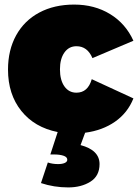

<svg xmlns="http://www.w3.org/2000/svg" viewBox="-20 -575 603 839"><path d="M381 -229 563 -145Q538 -82 483 -43.5Q428 -5 352 5L332 59Q415 81 415 142Q415 194 375 219Q335 244 278 244Q216 244 159 225L189 135Q209 142 234 142Q252 142 263 137Q274 132 274 123Q274 111 257.5 105.5Q241 100 217 100H200L232 2Q131 -18 73 -90.5Q15 -163 15 -271Q15 -356 50.5 -420.5Q86 -485 151.5 -520Q217 -555 304 -555Q393 -555 461 -513.5Q529 -472 563 -397L384 -321Q362 -373 314 -373Q281 -373 261.5 -345.5Q242 -318 242 -272Q242 -225 261.5 -197.5Q281 -170 314 -170Q364 -170 381 -229Z"/></svg>

Font: TypoPRO Montserrat Alternates
Style: Regular
Weight: 900
Designer: Julieta Ulanovsky
Foundry: Julieta Ulanovsky
Version: Version 6.001